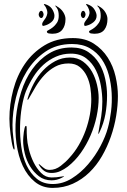

<svg xmlns="http://www.w3.org/2000/svg" viewBox="-20 -918 620 938"><path d="M556 -449Q556 -403 547.5 -351.5Q539 -300 521.5 -250Q504 -200 478 -155Q452 -110 416.5 -75.5Q381 -41 336 -20.5Q291 0 237 0Q187 0 150.5 -29.5Q114 -59 91.5 -107Q69 -155 60.5 -217Q52 -279 58 -343Q64 -407 83.5 -469Q103 -531 137 -579Q171 -627 219 -656.5Q267 -686 329 -686Q378 -686 411 -664Q444 -642 464.5 -608Q485 -574 494 -532.5Q503 -491 503 -452Q503 -405 495 -360.5Q487 -316 467 -274Q461 -260 460.5 -264.5Q460 -269 462 -278Q469 -314 474.5 -349.5Q480 -385 480 -422Q480 -457 473 -498Q466 -539 449 -574Q432 -609 402 -632.5Q372 -656 326 -656Q287 -656 253 -641Q219 -626 191.5 -601Q164 -576 143 -542.5Q122 -509 107 -473Q95 -443 87 -397.5Q79 -352 78 -302Q77 -252 84 -201Q91 -150 110 -110Q129 -70 160 -44.5Q191 -19 238 -19Q287 -19 331 -46.5Q375 -74 410.5 -115.5Q446 -157 471 -204.5Q496 -252 507 -293Q517 -329 522.5 -373.5Q528 -418 525.5 -463.5Q523 -509 511.5 -552Q500 -595 477 -628.5Q454 -662 418.5 -682.5Q383 -703 332 -703Q256 -703 201 -665Q146 -627 110.5 -569Q75 -511 58 -441Q41 -371 41 -307Q41 -277 45 -246.5Q49 -216 51 -196Q52 -188 49.5 -187.5Q47 -187 44 -195Q40 -208 37 -225.5Q34 -243 31.5 -262.5Q29 -282 27.5 -301.5Q26 -321 26 -338Q26 -408 44.5 -478.5Q63 -549 101 -605Q139 -661 197.5 -696.5Q256 -732 336 -732Q396 -732 438 -705Q480 -678 506.5 -636.5Q533 -595 544.5 -545Q556 -495 556 -449ZM462 -440Q462 -397 452 -349.5Q442 -302 422.5 -256.5Q403 -211 375 -171.5Q347 -132 311 -104Q294 -91 274.5 -82Q255 -73 232 -73Q212 -73 198.5 -81.5Q185 -90 175 -105Q167 -116 170 -116Q173 -116 181 -108Q190 -100 199 -94Q208 -88 223 -88Q251 -88 276.5 -107.5Q302 -127 319 -147Q345 -175 365 -209.5Q385 -244 398.5 -281.5Q412 -319 419 -357.5Q426 -396 426 -434Q426 -459 421.5 -489Q417 -519 404.5 -545.5Q392 -572 370.5 -590Q349 -608 315 -608Q278 -608 249 -592Q220 -576 197 -551.5Q174 -527 155.5 -496.5Q137 -466 121 -437Q118 -431 116.5 -430Q115 -429 115 -431Q114 -433 115 -437Q126 -474 145 -510Q164 -546 190.5 -574Q217 -602 250 -619.5Q283 -637 322 -637Q359 -637 386 -617Q413 -597 429.5 -567.5Q446 -538 454 -503.5Q462 -469 462 -440ZM281 -49Q258 -37 232 -37Q196 -37 170 -57Q144 -77 126.5 -106Q109 -135 101 -169Q93 -203 93 -232Q93 -238 94 -250Q95 -262 96.5 -273.5Q98 -285 100.5 -294Q103 -303 107 -303Q111 -303 110.5 -287.5Q110 -272 112 -244Q113 -222 121 -189Q129 -156 144 -125.5Q159 -95 181 -73Q203 -51 232 -51Q257 -51 277 -55Q287 -57 292 -57Q297 -57 281 -49ZM235 -753Q230 -753 219.5 -754.5Q209 -756 209 -764Q209 -767 218 -771.5Q227 -776 238 -784.5Q249 -793 258 -806.5Q267 -820 267 -841Q267 -867 257 -880Q255 -883 252 -886.5Q249 -890 250 -891Q252 -891 254.5 -889.5Q257 -888 258 -887Q278 -876 289 -858.5Q300 -841 300 -825Q300 -793 284.5 -773Q269 -753 235 -753ZM198 -793Q186 -788 186 -799Q186 -807 192 -814.5Q198 -822 203.5 -831Q209 -840 211 -851.5Q213 -863 205 -880Q203 -885 198 -891Q193 -897 195 -898Q197 -899 203.5 -896.5Q210 -894 212 -893Q229 -885 237.5 -869Q246 -853 246 -841Q246 -822 230.5 -809.5Q215 -797 198 -793ZM169 -847Q169 -852 172.5 -858.5Q176 -865 182 -865Q187 -865 190 -858.5Q193 -852 193 -847Q193 -843 190 -836.5Q187 -830 182 -830Q176 -830 172.5 -836Q169 -842 169 -847ZM441 -753Q436 -753 425.5 -754.5Q415 -756 415 -764Q415 -767 424 -771.5Q433 -776 443.5 -784.5Q454 -793 463 -806.5Q472 -820 472 -841Q472 -866 463 -880Q461 -883 457.5 -886.5Q454 -890 456 -891Q457 -891 460 -889.5Q463 -888 464 -887Q484 -876 494.5 -858.5Q505 -841 505 -825Q505 -793 490 -773Q475 -753 441 -753ZM404 -793Q399 -791 395 -791.5Q391 -792 391 -799Q391 -807 397 -814.5Q403 -822 409 -831Q415 -840 417 -851.5Q419 -863 411 -880Q409 -885 404 -891Q399 -897 401 -898Q403 -899 409 -896.5Q415 -894 417 -893Q434 -885 443 -869Q452 -853 452 -841Q452 -822 436.5 -809.5Q421 -797 404 -793ZM375 -847Q375 -852 378 -858.5Q381 -865 387 -865Q392 -865 395 -858.5Q398 -852 398 -847Q398 -843 395 -836.5Q392 -830 387 -830Q381 -830 378 -836Q375 -842 375 -847Z"/></svg>

Font: mr_AkronimG
Style: Regular
Weight: 400
Version: Version 1.002 April 14, 2020